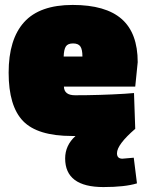

<svg xmlns="http://www.w3.org/2000/svg" viewBox="-20 -538 592 778"><path d="M399 220Q244 220 244 104Q244 51 286 13H272Q132 13 73.5 -47.5Q15 -108 15 -243.5Q15 -379 78 -448.5Q141 -518 274.5 -518Q408 -518 473 -461Q538 -404 538 -286L528 -187H239Q240 -152 284 -152Q384 -152 484 -158L523 -161L528 -16Q454 48 454 83Q454 105 476 105L522 101L535 205Q486 220 399 220ZM314 -309Q314 -338 305.5 -350Q297 -362 276 -362Q255 -362 247 -350Q239 -338 238 -309Z"/></svg>

Font: Titillium Web Black
Style: Regular
Weight: 900
Version: Version 1.002;PS 35.000;hotconv 1.0.70;makeotf.lib2.5.55311